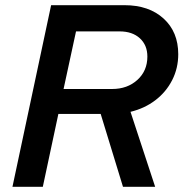

<svg xmlns="http://www.w3.org/2000/svg" viewBox="-20 -720 707 740"><path d="M28 0 177 -700H460Q554 -700 610.5 -648.5Q667 -597 667 -511Q667 -457 643.5 -411Q620 -365 578.5 -333.5Q537 -302 483 -289L578 0H454L368 -281H205L145 0ZM225 -377H412Q471 -377 509.5 -412Q548 -447 548 -502Q548 -546 519 -572.5Q490 -599 441 -599H273Z"/></svg>

Font: Red Hat Text Medium
Style: Italic
Weight: 500
Italic angle: -12°
Designer: Pentagram, MCKL
Foundry: Pentagram, MCKL
Version: Version 1.023; ttfautohint (v1.8.3)